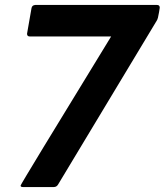

<svg xmlns="http://www.w3.org/2000/svg" viewBox="-20 -754 664 774"><path d="M197 0H72Q63 0 63 -6Q63 -11 428 -607H100Q89 -607 89 -618L107 -721Q109 -733 122 -734H613Q624 -734 624 -723L621 -704Q617 -678 612 -671L214 -10Q208 0 197 0Z"/></svg>

Font: YamahaIndonesia935. App
Style: Bold Italic
Weight: 700
Italic angle: -10°
Designer: Dalton Maag Ltd
Foundry: Dalton Maag Ltd
Version: Version 1.002; January 01, 2024; Regular/Italic